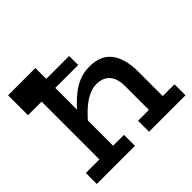

<svg xmlns="http://www.w3.org/2000/svg" viewBox="-166 -868 1050 1050"><g transform="rotate(-45 359.5 -343.0)"><path d="M510 0V-270Q510 -298 503.5 -320Q497 -342 484 -357Q471 -372 451.5 -380Q432 -388 407 -388Q380 -388 353 -376.5Q326 -365 299 -344Q272 -323 245 -293.5Q218 -264 190 -228V-313Q222 -354 253 -385.5Q284 -417 314.5 -439Q345 -461 378 -472Q411 -483 450 -483Q490 -483 521.5 -470Q553 -457 574 -430.5Q595 -404 606 -365Q617 -326 617 -273V0ZM22 0V-85H317V0ZM127 0V-601H22V-686H233V0ZM22 -532V-602H410V-532ZM426 0V-85H708V0Z"/></g></svg>

Font: BioRhyme Medium
Style: Regular
Weight: 500
Designer: Aoife Mooney
Foundry: Aoife Mooney Type
Version: Version 1.600;gftools[0.9.33]